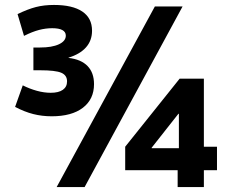

<svg xmlns="http://www.w3.org/2000/svg" viewBox="-20 -756 938 776"><path d="M209 0 606 -730H718L322 0ZM698 0V-68H486V-163L706 -438H804V-163H857V-68H804V0ZM593 -157H703V-296H701L593 -159ZM189 -286Q150 -286 114.5 -295Q79 -304 41 -324L72 -411Q100 -397 129 -389Q158 -381 185 -381Q217 -381 234 -393Q251 -405 251 -427Q251 -452 227.5 -462Q204 -472 142 -472H115V-564H142Q190 -564 218 -577Q246 -590 246 -612Q246 -627 232 -634.5Q218 -642 191 -642Q165 -642 138 -635Q111 -628 77 -611L51 -699Q92 -719 125 -727.5Q158 -736 198 -736Q273 -736 312.5 -709.5Q352 -683 352 -632Q352 -592 327.5 -564.5Q303 -537 257 -523V-522Q308 -516 334 -489Q360 -462 360 -416Q360 -355 315 -320.5Q270 -286 189 -286Z"/></svg>

Font: M PLUS 2 Thin SemiBold
Style: Regular
Weight: 600
Version: Version 1.001